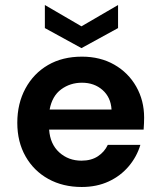

<svg xmlns="http://www.w3.org/2000/svg" viewBox="-20 -734 638 766"><path d="M306 12Q231 12 173 -20Q115 -52 82 -110Q49 -168 49 -244Q49 -321 81.5 -381Q114 -441 171.5 -474.5Q229 -508 307 -508Q380 -508 436 -476Q492 -444 523.5 -388.5Q555 -333 555 -265Q555 -254 554.5 -242Q554 -230 553 -217H176Q180 -159 216.5 -126Q253 -93 305 -93Q344 -93 370.5 -110.5Q397 -128 410 -156H540Q526 -109 493.5 -70.5Q461 -32 413.5 -10Q366 12 306 12ZM307 -404Q260 -404 224 -377.5Q188 -351 178 -297H425Q422 -346 389 -375Q356 -404 307 -404ZM305 -542 159 -622V-714L305 -629L451 -714V-622Z"/></svg>

Font: DeepMind Sans
Style: Bold
Weight: 700
Designer: Jonny Pinhorn / Modifications: Colophon Foundry
Foundry: Colophon Foundry
Version: Version 1.002; ttfautohint (v1.8.2)